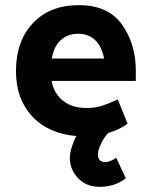

<svg xmlns="http://www.w3.org/2000/svg" viewBox="-20 -518 585 745"><path d="M276 10Q166 0 104 -67.5Q42 -135 42 -242Q42 -358 107.5 -428Q173 -498 286 -498Q400 -498 453.5 -422.5Q507 -347 507 -244V-204H180Q189 -156 224 -127.5Q259 -99 316 -99Q349 -99 375.5 -107.5Q402 -116 437 -132L475 -38Q459 -26 439.5 -17Q420 -8 400 -2Q386 12 373 37.5Q360 63 360 83Q360 94 366.5 102.5Q373 111 390 111Q397 111 408.5 106.5Q420 102 431 94L468 174Q444 192 419 199.5Q394 207 366 207Q315 207 283 173.5Q251 140 251 94Q251 77 258.5 52.5Q266 28 276 10ZM384 -291Q374 -340 348 -363.5Q322 -387 283 -387Q243 -387 216 -362.5Q189 -338 181 -291Z"/></svg>

Font: Palanquin
Style: Bold
Weight: 700
Designer: Pria Ravichandran
Version: Version 1.0.4